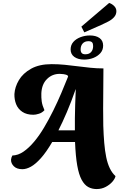

<svg xmlns="http://www.w3.org/2000/svg" viewBox="-20 -1125 816 1305"><path d="M637 160Q605 160 579.5 146Q554 132 535 97Q516 62 505 0Q494 -62 490 -160H335Q294 -90 257.5 -49.5Q221 -9 190 8Q159 25 132 25Q94 25 74 5Q54 -15 55 -40Q56 -48 58 -54.5Q60 -61 64 -68Q103 -69 140 -94.5Q177 -120 212.5 -162.5Q248 -205 280 -259Q312 -313 341.5 -372.5Q371 -432 396.5 -492Q422 -552 443 -605L438 -614Q425 -619 412 -621Q399 -623 386 -623Q335 -623 299.5 -588Q264 -553 261 -491Q260 -462 263.5 -436Q267 -410 282 -376Q267 -359 245 -352Q223 -345 207 -345Q161 -345 131.5 -365Q102 -385 89.5 -417Q77 -449 78 -486Q81 -534 108.5 -580.5Q136 -627 191.5 -658Q247 -689 331 -689Q377 -689 421 -684.5Q465 -680 508 -674.5Q551 -669 594.5 -664.5Q638 -660 683 -660Q683 -586 682 -518Q681 -450 681 -388Q681 -326 682 -271Q684 -208 688.5 -154Q693 -100 702 -56.5Q711 -13 726.5 19Q742 51 765 72Q762 89 744.5 109.5Q727 130 699 145Q671 160 637 160ZM377 -239H489Q489 -278 489 -321.5Q489 -365 491 -414.5Q493 -464 495 -518H494Q464 -432 434.5 -363Q405 -294 377 -239ZM553 -905 533 -944 722 -1105Q741 -1099 756 -1084Q771 -1069 771 -1049Q771 -1026 755.5 -1008.5Q740 -991 715.5 -978.5Q691 -966 667 -955ZM552 -720Q511 -720 485.5 -738Q460 -756 460 -789Q460 -819 478.5 -840Q497 -861 527.5 -872.5Q558 -884 591 -884Q632 -884 656.5 -866.5Q681 -849 681 -815Q681 -785 662.5 -764Q644 -743 615 -731.5Q586 -720 552 -720ZM560 -756Q586 -756 599.5 -771.5Q613 -787 613 -812Q613 -829 606 -837Q599 -845 581 -845Q556 -845 542 -829.5Q528 -814 528 -789Q528 -773 535.5 -764.5Q543 -756 560 -756Z"/></svg>

Font: Sansita Swashed Light ExtraBold
Style: Regular
Weight: 800
Version: Version 1.003